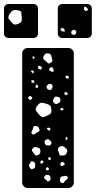

<svg xmlns="http://www.w3.org/2000/svg" viewBox="-56 -940 479 960"><path d="M82 0Q71 0 63 -8Q55 -16 55 -27V-673Q55 -684 63 -692Q71 -700 82 -700H286Q297 -700 305 -692Q313 -684 313 -673V-27Q313 -16 305 -8Q297 0 286 0ZM185 -673Q175 -674 170.5 -671Q166 -668 162 -659Q158 -650 160.5 -646Q163 -642 171 -636Q179 -629 183.5 -624.5Q188 -620 197 -626Q207 -632 206 -638Q205 -644 202 -654Q200 -664 197 -668Q194 -672 185 -673ZM115 -658 106 -657 108 -647H117ZM147 -609 136 -612 134 -598 146 -591 155 -601ZM210 -595Q208 -599 207 -601.5Q206 -604 201 -604Q192 -603 190 -593Q189 -589 191.5 -587.5Q194 -586 198 -584Q202 -582 204.5 -580.5Q207 -579 210 -582Q214 -585 213 -587.5Q212 -590 210 -595ZM113 -582 108 -588 98 -586 103 -578 111 -572ZM281 -562 271 -560 274 -549 285 -546 289 -556ZM115 -536 109 -540 100 -537 103 -526H115ZM202 -518Q195 -524 186 -518Q181 -515 178.5 -512Q176 -509 177 -503Q181 -491 192 -490Q199 -490 201 -492.5Q203 -495 206 -502Q210 -511 202 -518ZM135 -511 127 -518 122 -509V-501H132ZM276 -480 264 -476 269 -466 277 -464 284 -471ZM106 -453 94 -461 84 -453 89 -442 100 -441ZM246 -442Q245 -451 240.5 -453Q236 -455 227 -457Q220 -458 217.5 -455Q215 -452 212 -446Q209 -440 208.5 -436.5Q208 -433 212 -428Q218 -422 221.5 -420Q225 -418 232 -422Q240 -426 243.5 -429.5Q247 -433 246 -442ZM166 -424Q151 -428 143.5 -424Q136 -420 127 -407Q120 -395 123.5 -388Q127 -381 136 -371Q145 -360 151 -356Q157 -352 169 -357Q185 -364 193.5 -369Q202 -374 201 -391Q200 -409 191.5 -414.5Q183 -420 166 -424ZM256 -400 249 -399 244 -391 254 -387 263 -393ZM121 -310Q112 -311 111 -305.5Q110 -300 107 -292Q104 -284 101.5 -279.5Q99 -275 105 -270Q111 -265 115 -268.5Q119 -272 126 -276Q133 -280 138 -282Q143 -284 141 -293Q139 -302 135 -305.5Q131 -309 121 -310ZM188 -302 178 -300 183 -290 194 -287 197 -298ZM281 -251 274 -256 271 -248 275 -239 282 -245ZM192 -240Q185 -247 175 -242Q165 -237 167 -226Q169 -215 180 -213Q188 -212 192 -212.5Q196 -213 200 -220Q203 -227 200.5 -230.5Q198 -234 192 -240ZM266 -205Q253 -214 241 -205Q234 -200 233.5 -195.5Q233 -191 236 -183Q239 -173 241 -167.5Q243 -162 253 -162Q264 -162 269.5 -165Q275 -168 279 -179Q282 -189 278 -193.5Q274 -198 266 -205ZM128 -203Q120 -206 115.5 -204.5Q111 -203 106 -196Q102 -189 104 -185.5Q106 -182 111 -176Q117 -169 120 -164.5Q123 -160 131 -164Q141 -167 143.5 -171.5Q146 -176 146 -186Q145 -196 141 -198.5Q137 -201 128 -203ZM196 -152 189 -155 184 -147 190 -139 200 -144ZM162 -133 154 -139 145 -133 148 -121 158 -124ZM120 -112Q120 -121 118 -125.5Q116 -130 107 -133Q100 -135 98 -130.5Q96 -126 91 -119Q86 -112 91 -105Q96 -99 98 -96Q100 -93 107 -95Q115 -98 117.5 -101Q120 -104 120 -112ZM256 -130Q250 -131 247 -123Q244 -116 248 -112Q252 -108 259 -112Q263 -114 265.5 -115.5Q268 -117 267 -121Q265 -129 256 -130ZM189 -97 183 -105 173 -99 176 -88 186 -89ZM197 -49Q196 -56 194.5 -59.5Q193 -63 186 -65Q178 -66 174 -65Q170 -64 166 -57Q162 -50 166 -47.5Q170 -45 175 -40Q178 -36 180.5 -34Q183 -32 188 -34Q198 -39 197 -49ZM282 -55Q279 -62 274 -61Q269 -60 261 -59Q254 -58 250.5 -57Q247 -56 245 -49Q244 -40 244 -35Q244 -30 252 -26Q259 -22 262 -26.5Q265 -31 271 -37Q277 -43 281 -45.5Q285 -48 282 -55ZM256 -750Q246 -750 239.5 -756.5Q233 -763 233 -773V-897Q233 -907 239.5 -913.5Q246 -920 256 -920H380Q390 -920 396.5 -913.5Q403 -907 403 -897V-773Q403 -763 396.5 -756.5Q390 -750 380 -750ZM-13 -750Q-23 -750 -29.5 -756.5Q-36 -763 -36 -773V-897Q-36 -907 -29.5 -913.5Q-23 -920 -13 -920H111Q121 -920 127.5 -913.5Q134 -907 134 -897V-773Q134 -763 127.5 -756.5Q121 -750 111 -750ZM378 -902 366 -908 363 -894 372 -884 386 -891ZM36 -888Q18 -892 9.5 -888Q1 -884 -9 -869Q-17 -854 -12.5 -846.5Q-8 -839 3 -827Q12 -817 19 -817Q26 -817 38 -822Q49 -827 51.5 -833Q54 -839 53 -851Q51 -866 51 -875.5Q51 -885 36 -888ZM265 -795 255 -802 245 -792 255 -783 269 -782ZM323 -786Q317 -793 309 -790Q300 -786 300 -777Q300 -769 311 -766Q318 -764 323 -772Q328 -780 323 -786Z"/></svg>

Font: Rubik Moonrocks
Style: Regular
Weight: 400
Designer: Hubert and Fischer, NaN
Foundry: Hubert and Fischer, NaN
Version: Version 2.200